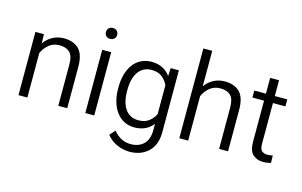

<svg xmlns="http://www.w3.org/2000/svg" viewBox="-111 -1045 2440 1549"><g transform="rotate(15 1109.0 -270.5)"><path d="M290 -474.6C326.2 -474.6 354.5 -465.3 375 -446.3C395 -427.2 405.3 -393.6 405.3 -345.7V0H480V-345.2C480 -415 464.8 -464.4 434.6 -494.1C404.3 -523.4 362.8 -538.1 310.5 -538.1C240.2 -538.1 183.1 -504.9 146 -451.7L143.6 -528.3H72.8V0H147V-371.1C159.2 -399.9 177.2 -424.3 201.7 -444.3C225.6 -464.4 255.4 -474.6 290 -474.6Z M622.6 -674.8C622.6 -649.9 639.2 -629.9 668.9 -629.9C698.7 -629.9 716.3 -649.9 716.3 -674.8C716.3 -700.7 698.7 -720.7 668.9 -720.7C639.2 -720.7 622.6 -700.7 622.6 -674.8ZM630.9 -528.3V0H705.6V-528.3Z M835.4 -258.8C835.4 -206.5 843.8 -160.6 860.4 -120.1C893.6 -39.6 956.5 9.8 1040.5 9.8C1110.4 9.8 1161.6 -16.1 1196.8 -61.5V-6.8C1196.8 91.3 1141.1 147.5 1047.9 147.5C995.6 147.5 946.8 127 903.3 73.7L863.3 118.7C908.2 182.6 994.1 209.5 1053.2 209.5C1118.2 209.5 1170.9 190.4 1210.9 151.9C1251 113.3 1271 59.1 1271 -10.3V-528.3H1202.6L1199.2 -461.4C1164.1 -510.3 1112.3 -538.1 1041.5 -538.1C913.6 -538.1 835.4 -431.2 835.4 -269ZM910.2 -269C910.2 -382.8 955.6 -474.6 1058.1 -474.6C1095.2 -474.6 1125 -465.8 1147 -448.2C1168.9 -430.2 1185.5 -409.2 1196.8 -384.3V-142.6C1184.6 -117.2 1167 -96.2 1145 -79.6C1123 -62.5 1093.8 -54.2 1057.1 -54.2C955.1 -54.2 910.2 -145 910.2 -258.8Z M1416 -750V0H1490.2V-371.1C1502.4 -399.9 1520.5 -424.3 1544.9 -444.3C1568.8 -464.4 1598.6 -474.6 1633.3 -474.6C1669.4 -474.6 1697.8 -465.3 1718.3 -446.3C1738.3 -427.2 1748.5 -393.6 1748.5 -345.7V0H1823.2V-345.2C1823.2 -415 1808.1 -464.4 1777.8 -494.1C1747.6 -523.4 1706.1 -538.1 1653.8 -538.1C1584 -538.1 1527.3 -505.9 1490.2 -453.1V-750Z M2072.3 -528.3V-660.2H1998V-528.3H1900.9V-469.7H1998V-130.4C1998 -77.1 2009.3 -40.5 2032.2 -20.5C2054.7 -0.5 2082.5 9.8 2116.2 9.8C2143.6 9.8 2168 5.4 2182.1 1L2180.7 -60.5C2170.4 -58.6 2152.8 -55.2 2135.7 -55.2C2119.1 -55.2 2104.5 -59.6 2091.8 -68.8C2078.6 -77.6 2072.3 -98.1 2072.3 -129.9V-469.7H2176.3V-528.3Z"/></g></svg>

Font: Vazirmatn Light
Style: Regular
Weight: 300
Designer: Saber Rastikerdar
Foundry: Saber Rastikerdar
Version: Version 33.003